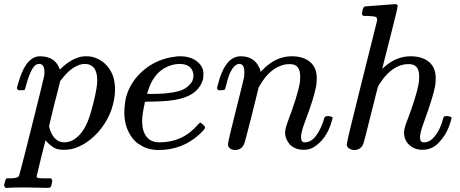

<svg xmlns="http://www.w3.org/2000/svg" viewBox="-59 -714 2224 928"><path d="M29 -278Q23 -284 23 -287Q23 -295 36 -334Q55 -392 81 -418Q105 -442 134 -442Q209 -442 230 -378L240 -387Q285 -429 333 -440Q345 -442 358 -442Q371 -442 383 -440Q435 -428 466 -386.5Q497 -345 497 -281Q497 -234 478 -179Q453 -113 404 -63.5Q355 -14 297 4Q275 10 249 10Q227 10 210 4Q199 -1 186.5 -11Q174 -21 168 -28L161 -36Q160 -35 139 51Q118 137 118 138Q118 140 118.5 141.5Q119 143 120.5 144Q122 145 123.5 145.5Q125 146 127.5 146.5Q130 147 132.5 147Q135 147 139 147.5Q143 148 146 148Q149 148 154 148Q159 148 163 148H188Q193 155 193.5 157Q194 159 191 175Q188 187 185 190.5Q182 194 172 194Q156 194 119.5 193Q83 192 65 192Q-5 192 -24 194H-32Q-39 187 -39 183Q-39 179 -35.5 166Q-32 153 -30 151L-26 148H-6Q28 147 33 136Q36 130 94.5 -103Q153 -336 155 -350Q156 -355 156 -364Q156 -405 131 -405Q119 -405 111 -398Q87 -379 63 -287Q63 -286 62 -283.5Q61 -281 60.5 -280.5Q60 -280 59 -279Q58 -278 55.5 -278Q53 -278 51 -278Q49 -278 43 -278ZM411 -325Q411 -405 350 -405Q348 -405 343.5 -404.5Q339 -404 338 -404Q286 -393 240 -332Q238 -330 235 -326L232 -322Q232 -321 228.5 -307.5Q225 -294 217.5 -264Q210 -234 204 -212Q178 -106 178 -102Q185 -78 191 -67Q213 -26 252 -26Q284 -26 311 -48.5Q338 -71 356 -107Q374 -141 393 -219Q411 -291 411 -325Z M909 -121Q913 -121 922.5 -111.5Q932 -102 932 -98Q932 -89 901 -61Q819 11 708 11Q653 11 615 -16Q593 -28 575 -55Q542 -104 542 -168Q542 -206 550 -243Q571 -321 636.5 -376Q702 -431 794 -441Q795 -442 810 -442H813Q855 -442 884.5 -423.5Q914 -405 923 -373Q924 -369 924 -355Q924 -337 922 -330Q901 -259 813 -237Q764 -224 679 -223Q642 -223 641 -221Q641 -220 639 -208Q628 -159 628 -128Q628 -81 649 -53.5Q670 -26 712 -26Q824 -26 897 -111Q906 -121 909 -121ZM876 -353Q870 -405 808 -405Q773 -405 736 -385Q687 -356 663 -294Q652 -264 652 -261Q652 -260 672 -260Q705 -260 733 -262Q792 -267 821 -279Q850 -291 869 -319Q876 -334 876 -353Z M1077 11Q1063 11 1053 3.5Q1043 -4 1043 -17Q1043 -30 1081 -180Q1119 -330 1121 -343Q1122 -348 1122 -366Q1122 -405 1098 -405Q1075 -405 1056 -368Q1045 -347 1035 -305Q1029 -285 1029 -284Q1027 -278 1010 -278H996Q990 -284 990 -287Q990 -291 995 -308Q1025 -426 1087 -440Q1095 -442 1104 -442Q1163 -442 1189 -397Q1200 -378 1200 -369Q1200 -367 1201 -367L1212 -378Q1274 -442 1351 -442Q1406 -442 1439 -415Q1472 -388 1472 -336Q1472 -313 1469 -298Q1459 -241 1414 -123Q1396 -75 1396 -52Q1396 -26 1413 -26Q1447 -26 1471.5 -62Q1496 -98 1509 -145Q1511 -153 1529 -153Q1548 -150 1549 -145Q1549 -144 1545 -130Q1519 -37 1451 1Q1433 10 1408 10Q1370 10 1343 -14Q1319 -42 1319 -73Q1319 -92 1333 -129Q1377 -246 1389 -307Q1392 -322 1392 -345Q1392 -404 1343 -404Q1325 -404 1317 -402Q1247 -387 1198 -303L1191 -291L1158 -157Q1125 -26 1120 -16Q1107 11 1077 11Z M1983 10Q1944 10 1919 -13.5Q1894 -37 1894 -74Q1894 -90 1904 -118Q1951 -239 1964 -307Q1967 -322 1967 -345Q1967 -404 1918 -404Q1900 -404 1892 -402Q1825 -388 1774 -306L1767 -293L1733 -158Q1701 -28 1696 -16Q1683 11 1652 11Q1640 11 1628.5 3.5Q1617 -4 1617 -16Q1617 -30 1690 -320L1764 -616Q1764 -628 1758 -632Q1747 -636 1718 -637H1697Q1691 -643 1690.5 -645Q1690 -647 1693 -664Q1698 -683 1706 -683Q1707 -683 1778.5 -688.5Q1850 -694 1851 -694Q1863 -694 1863 -685Q1863 -674 1827 -534Q1789 -386 1789 -383Q1789 -381 1796 -388Q1855 -442 1926 -442Q1981 -442 2014 -415Q2047 -388 2047 -336Q2047 -313 2044 -298Q2035 -247 1989 -121Q1971 -72 1971 -50Q1972 -36 1976 -31Q1980 -26 1991 -26Q2019 -26 2043.5 -56.5Q2068 -87 2082 -138Q2085 -149 2088 -151Q2091 -153 2104 -153Q2123 -150 2124 -145Q2124 -144 2120 -130Q2104 -71 2069 -33Q2035 10 1983 10Z"/></svg>

Font: MathJax_Math
Style: Regular
Weight: 400
Version: Version 1.1